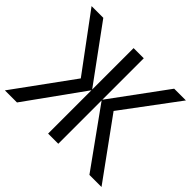

<svg xmlns="http://www.w3.org/2000/svg" viewBox="-162 -924 1134 1134"><g transform="rotate(45 405.0 -357.0)"><path d="M268 -367 11 -714H109L362 -368V-714H447V-368L701 -714H799L541 -368L808 0H707L447 -362V0H362V-362L102 0H1Z"/></g></svg>

Font: Noto Sans Display
Style: Regular
Weight: 400
Designer: Monotype Design Team
Foundry: Monotype Imaging Inc.
Version: Version 2.003